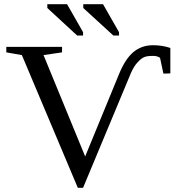

<svg xmlns="http://www.w3.org/2000/svg" viewBox="-20 -877 853 913"><path d="M790 -528 757 -527 741 -602Q726 -613 700 -611Q673 -611 658 -601.5Q643 -592 626 -571Q610 -550 596 -514L375 16H350L84 -615L10 -628V-654H275V-628L187 -615L385 -133L547 -527Q576 -597 614 -629Q653 -662 708 -662Q751 -662 790 -649ZM519 -708 376 -839V-857H470L546 -724V-708ZM347 -708 205 -839V-857H299L375 -724V-708Z"/></svg>

Font: Libra Serif Modern
Style: Regular
Weight: 400
Designer: Stefan Peev, Context Ltd
Foundry: Stefan Peev, Context Ltd
Version: Version 1.000